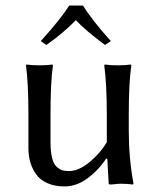

<svg xmlns="http://www.w3.org/2000/svg" viewBox="-20 -666 577 696"><path d="M280.8 -646Q313.5 -592.8 381.8 -517.1L360.8 -502.9Q291.5 -554.2 254.9 -592.8Q210 -546.4 147.9 -502.9L127.9 -517.1Q200.7 -597.7 231 -646ZM365.2 -91.8Q337.4 -49.3 297.4 -19.8Q257.3 9.8 213.9 9.8Q178.2 9.8 151.9 -2Q125.5 -13.7 111.1 -33.9Q96.7 -54.2 89.8 -77.9Q83 -101.6 83 -128.9V-249Q83 -364.7 74.2 -429.2L76.2 -432.1Q94.7 -429.2 123 -429.2Q151.4 -429.2 169.9 -432.1L171.9 -429.2Q163.1 -369.1 163.1 -249V-149.9Q163.1 -116.7 168.5 -94.7Q173.8 -72.8 184.1 -62.7Q194.3 -52.7 204.6 -49.3Q214.8 -45.9 230 -45.9Q264.6 -45.9 303.7 -77.6Q342.8 -109.4 367.2 -150.9V-249Q367.2 -361.3 357.9 -429.2L359.9 -432.1Q377.9 -429.2 407.2 -429.2Q435.5 -429.2 454.1 -432.1L456.1 -429.2Q446.8 -366.2 446.8 -249V-191.9Q446.8 -93.8 463.9 0L461.9 2.9Q442.4 0 417.5 0Q409.2 0 382.8 2.9Q374 2.9 374 0L369.1 -88.9Z"/></svg>

Font: Linux Biolinum G
Style: Regular
Weight: 400
Designer: Philipp H. Poll
Foundry: Philipp H. Poll
Version: Version 1.1.0 ; ttfautohint (v1.6)